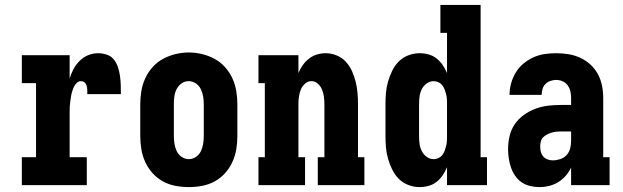

<svg xmlns="http://www.w3.org/2000/svg" viewBox="-20 -755 2540 783"><path d="M69 0V-114H127V-416H69V-530H264V-435Q270 -455 280 -473.5Q290 -492 305 -507Q320 -522 339.5 -530Q359 -538 380 -538Q398 -538 416 -532Q434 -526 445 -511.5Q456 -497 461.5 -479.5Q467 -462 469.5 -444Q472 -426 472.5 -407.5Q473 -389 473 -371H336Q336 -377 336 -382.5Q336 -388 335.5 -393.5Q335 -399 333.5 -404.5Q332 -410 329 -414.5Q326 -419 321 -421.5Q316 -424 310 -424Q300 -424 292.5 -416.5Q285 -409 281 -400Q277 -391 274 -381Q271 -371 269.5 -361Q268 -351 266.5 -341Q265 -331 264.5 -321Q264 -311 264 -301Q264 -291 264 -281V-114H334V0Z M750 8Q723 8 696 3Q669 -2 645 -15Q621 -28 602.5 -48.5Q584 -69 572.5 -94Q561 -119 556.5 -146Q552 -173 552 -200V-330Q552 -357 556.5 -384Q561 -411 572.5 -436Q584 -461 602.5 -481.5Q621 -502 645 -515Q669 -528 696 -534.5Q723 -541 750 -541Q777 -541 804 -534.5Q831 -528 855 -515Q879 -502 897.5 -481.5Q916 -461 927.5 -436Q939 -411 943.5 -384Q948 -357 948 -330V-200Q948 -173 943.5 -146Q939 -119 927.5 -94Q916 -69 897.5 -48.5Q879 -28 855 -15Q831 -2 804 3Q777 8 750 8ZM750 -106Q766 -106 779.5 -115.5Q793 -125 799.5 -139Q806 -153 808.5 -168.5Q811 -184 811 -200V-330Q811 -346 808.5 -361.5Q806 -377 799 -391.5Q792 -406 778.5 -415Q765 -424 749 -424Q733 -424 720 -414.5Q707 -405 700 -391Q693 -377 691 -361.5Q689 -346 689 -330V-200Q689 -184 691.5 -168.5Q694 -153 700.5 -139Q707 -125 720.5 -115.5Q734 -106 750 -106Z M1034 0V-114H1060V-416H1034V-530H1197V-457Q1204 -474 1214.5 -489Q1225 -504 1239.5 -515.5Q1254 -527 1272 -532.5Q1290 -538 1308 -538Q1331 -538 1353 -529Q1375 -520 1390.5 -503Q1406 -486 1415.5 -465Q1425 -444 1430.5 -421.5Q1436 -399 1438 -376Q1440 -353 1440 -330V-114H1466V0H1276V-114H1303V-330Q1303 -345 1301 -360Q1299 -375 1293.5 -389Q1288 -403 1276.5 -413.5Q1265 -424 1250 -424Q1235 -424 1223.5 -413.5Q1212 -403 1206.5 -389Q1201 -375 1199 -360Q1197 -345 1197 -330V-114H1224V0Z M1691 8Q1668 8 1645.5 -0.5Q1623 -9 1606.5 -25.5Q1590 -42 1579.5 -63.5Q1569 -85 1562.5 -107.5Q1556 -130 1554 -153.5Q1552 -177 1552 -200V-330Q1552 -353 1554 -376.5Q1556 -400 1562.5 -422.5Q1569 -445 1579.5 -466.5Q1590 -488 1606.5 -504.5Q1623 -521 1645.5 -529.5Q1668 -538 1691 -538Q1710 -538 1728 -533Q1746 -528 1760.5 -516.5Q1775 -505 1785.5 -489.5Q1796 -474 1803 -457V-621H1776V-735H1940V-114H1966V0H1803V-73Q1796 -56 1785.5 -40.5Q1775 -25 1760.5 -13.5Q1746 -2 1728 3Q1710 8 1691 8ZM1749 -106Q1759 -106 1768.5 -110.5Q1778 -115 1784 -123Q1790 -131 1793.5 -140.5Q1797 -150 1799.5 -160Q1802 -170 1802.5 -180Q1803 -190 1803 -200V-330Q1803 -340 1802.5 -350Q1802 -360 1799.5 -370Q1797 -380 1793.5 -389.5Q1790 -399 1784 -407Q1778 -415 1768.5 -419.5Q1759 -424 1749 -424Q1733 -424 1720 -414.5Q1707 -405 1700 -391Q1693 -377 1691 -361.5Q1689 -346 1689 -330V-200Q1689 -184 1691 -168.5Q1693 -153 1700 -139Q1707 -125 1720 -115.5Q1733 -106 1749 -106Z M2179 8Q2161 8 2142 3.5Q2123 -1 2107.5 -11.5Q2092 -22 2081 -38Q2070 -54 2064 -71.5Q2058 -89 2055 -108Q2052 -127 2052 -146Q2052 -173 2058 -199.5Q2064 -226 2079 -248Q2094 -270 2116 -286Q2138 -302 2163.5 -311.5Q2189 -321 2215.5 -324Q2242 -327 2269 -327H2309V-356Q2309 -370 2306 -383Q2303 -396 2295 -407Q2287 -418 2274.5 -423.5Q2262 -429 2248 -429Q2236 -429 2224.5 -425Q2213 -421 2204.5 -412.5Q2196 -404 2192.5 -392Q2189 -380 2189 -368H2058Q2058 -392 2064.5 -415.5Q2071 -439 2083.5 -459.5Q2096 -480 2114.5 -495.5Q2133 -511 2155 -521Q2177 -531 2200.5 -534.5Q2224 -538 2248 -538Q2273 -538 2298 -534Q2323 -530 2346 -519.5Q2369 -509 2387.5 -492Q2406 -475 2418 -453Q2430 -431 2435 -406Q2440 -381 2440 -356V-114H2466V0H2309V-72Q2301 -54 2287.5 -38.5Q2274 -23 2257 -12.5Q2240 -2 2220 3Q2200 8 2179 8ZM2234 -101Q2249 -101 2264.5 -106Q2280 -111 2290.5 -122.5Q2301 -134 2305 -149Q2309 -164 2309 -180V-219H2269Q2259 -219 2249 -218Q2239 -217 2229.5 -214Q2220 -211 2211 -206.5Q2202 -202 2195 -195Q2188 -188 2185.5 -178Q2183 -168 2183 -158Q2183 -147 2185.5 -136.5Q2188 -126 2195 -117.5Q2202 -109 2212.5 -105Q2223 -101 2234 -101Z"/></svg>

Font: Iosevka Slab Heavy
Style: Regular
Weight: 900
Monospace: yes
Designer: Belleve Invis
Foundry: Belleve Invis
Version: Version 11.1.0; ttfautohint (v1.8.3)